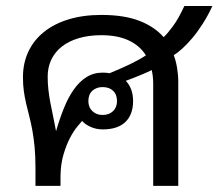

<svg xmlns="http://www.w3.org/2000/svg" viewBox="-20 -609 716 629"><path d="M549.3 -428.2Q556.2 -410.2 560.1 -386.7Q564 -363.3 564 -339.8V0H481.9V-334Q481.9 -346.2 480.7 -357.4Q479.5 -368.7 477.1 -379.4Q440.4 -361.8 392.1 -344.2Q416 -319.3 416 -277.8Q416 -233.4 390.6 -209.2Q365.2 -185.1 316.9 -185.1Q294.9 -185.1 276.6 -193.4Q258.3 -201.7 249 -212.9Q244.1 -207.5 232.7 -193.6Q221.2 -179.7 209.2 -157Q197.3 -134.3 188 -102.8Q178.7 -71.3 178.2 -31.7V-20V0H96.2V-58.1Q96.2 -97.7 93.3 -128.2Q90.3 -158.7 85.7 -183.6Q81.1 -208.5 75.7 -229Q70.3 -249.5 65.7 -269.5Q61 -289.6 58.1 -310.3Q55.2 -331.1 55.2 -356Q55.2 -401.9 72.8 -439.5Q90.3 -477.1 123.5 -503.9Q156.7 -530.8 204.3 -545.4Q252 -560.1 312 -560.1Q386.7 -560.1 436.5 -540.8Q486.3 -521.5 516.1 -487.3Q528.3 -498.5 546.1 -522.5Q564 -546.4 584 -589.4H675.8Q661.6 -558.6 645 -532.5Q628.4 -506.3 611.3 -485.8Q594.2 -465.3 578.1 -450.7Q562 -436 549.3 -428.2ZM458 -427.7Q438 -459.5 401.6 -476.6Q365.2 -493.7 312 -493.7Q271 -493.7 238.5 -484.1Q206.1 -474.6 183.3 -457Q160.6 -439.5 148.4 -414.3Q136.2 -389.2 136.2 -357.9Q136.2 -335 138.7 -313.7Q141.1 -292.5 145.3 -270.8Q149.4 -249 154.3 -226.6Q159.2 -204.1 163.6 -179.2Q175.3 -219.7 189.5 -254.9Q203.6 -290 221.9 -315.9Q240.2 -341.8 263.4 -356.4Q286.6 -371.1 316.9 -371.1Q322.8 -371.1 328.1 -370.6Q333.5 -370.1 338.9 -369.1Q377 -384.8 406.5 -398.9Q436 -413.1 458 -427.7ZM363.3 -277.8Q363.3 -299.8 350.3 -311.8Q337.4 -323.7 315.9 -323.7Q295.9 -323.7 282.7 -311.8Q269.5 -299.8 269.5 -277.8Q269.5 -257.3 282.7 -244.9Q295.9 -232.4 315.9 -232.4Q337.4 -232.4 350.3 -244.9Q363.3 -257.3 363.3 -277.8Z"/></svg>

Font: Noboto
Style: Regular
Weight: 400
Designer: Google
Version: Version 2.001101; 2014